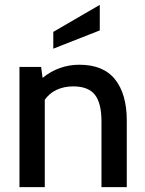

<svg xmlns="http://www.w3.org/2000/svg" viewBox="-20 -769 596 789"><path d="M501 -274V0H397V-270Q397 -345 370 -379.5Q343 -414 281 -414Q243 -414 213 -400Q183 -386 164 -359V0H60V-494H149L155 -449Q222 -503 306 -503Q405 -503 453 -442.5Q501 -382 501 -274ZM199 -638 390 -749V-644L199 -569Z"/></svg>

Font: Cabin Medium
Style: Regular
Weight: 500
Designer: Pablo Impallari
Foundry: Pablo Impallari. http://www.impallari.com Igino Marini. http://www.ikern.com
Version: Version 2.200